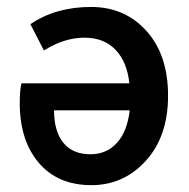

<svg xmlns="http://www.w3.org/2000/svg" viewBox="-20 -523 547 555"><path d="M244.1 12.2Q147 12.2 92 -52.5Q37.1 -117.2 37.1 -225.1Q37.1 -261.7 42 -282.2H354Q347.2 -344.7 313.7 -379.4Q280.3 -414.1 224.1 -414.1Q165.5 -414.1 106.9 -377L67.9 -453.1Q141.1 -502.9 243.2 -502.9Q340.8 -502.9 403.3 -433.6Q465.8 -364.3 465.8 -246.1Q465.8 -129.4 401.9 -58.6Q337.9 12.2 244.1 12.2ZM241.2 -77.1Q287.6 -77.1 317.6 -109.6Q347.7 -142.1 355 -204.1H136.2Q136.2 -143.1 163.3 -110.1Q190.4 -77.1 241.2 -77.1Z"/></svg>

Font: Toshiba Sans Medium
Style: Regular
Weight: 500
Designer: Paul D. Hunt
Foundry: Toshiba Corporation
Version: Version 2.020;PS 2.0;hotconv 1.0.86;makeotf.lib2.5.63406